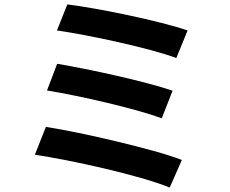

<svg xmlns="http://www.w3.org/2000/svg" viewBox="-20 -803 1040 870"><path d="M285 -783 238 -665C380 -645 663 -584 779 -540L830 -665C702 -709 418 -767 285 -783ZM239 -514 193 -393C342 -369 597 -310 713 -267L762 -392C636 -435 382 -490 239 -514ZM188 -228 138 -102C298 -78 614 -9 749 47L804 -78C736 -105 625 -134 509 -162C392 -190 273 -215 188 -228Z"/></svg>

Font: Spoqa Han Sans Neo Bold
Style: Bold
Weight: 700
Designer: [Spoqa Han Sans Neo] Dong-huui Kim  Younghwa Kang  Yujin Lee  [Noto Sans] Ryoko NISHIZUKA  (kana & ideographs); Paul D. 
Foundry: Spoqa (http://www.spoqa-han-sans.com)
Version: Version 1.100;hotconv 1.0.109;makeotfexe 2.5.65596